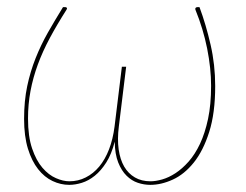

<svg xmlns="http://www.w3.org/2000/svg" viewBox="-20 -510 689 538"><path d="M174.5 -2Q199 -2 220.2 -12.8Q241.5 -23.5 258 -43.2Q274.5 -63 285.5 -91.5Q296.5 -120 301 -155.5L321.5 -323H333.5L313 -155.5Q308.5 -120 312.5 -91.5Q316.5 -63 328 -43.2Q339.5 -23.5 358 -12.8Q376.5 -2 401.5 -2Q416 -2 434.5 -7.2Q453 -12.5 471.8 -24.8Q490.5 -37 508.5 -57.2Q526.5 -77.5 540.5 -107.2Q554.5 -137 563 -177Q571.5 -217 571.5 -269.5Q571.5 -318.5 560.5 -373.8Q549.5 -429 527.5 -483Q526.5 -486 528.2 -488Q530 -490 533 -490H539Q557 -441.5 570 -385Q583 -328.5 583 -269Q583 -193 566.2 -140.2Q549.5 -87.5 523 -54.5Q496.5 -21.5 464.2 -6.8Q432 8 401 8Q383.5 8 366.2 2.2Q349 -3.5 334.8 -17.5Q320.5 -31.5 311.2 -54.8Q302 -78 301.5 -113Q292.5 -78 277.8 -54.8Q263 -31.5 245.5 -17.5Q228 -3.5 209.5 2.2Q191 8 174 8Q150 8 127.2 -2.8Q104.5 -13.5 86.8 -36Q69 -58.5 58.2 -93.5Q47.5 -128.5 47.5 -177Q47.5 -227 56.2 -268.5Q65 -310 79.8 -347Q94.5 -384 114.2 -418.8Q134 -453.5 156.5 -490H163Q166 -490 167.2 -488Q168.5 -486 166.5 -483Q140 -441.5 119.8 -403.8Q99.5 -366 86 -329.2Q72.5 -292.5 65.5 -255.2Q58.5 -218 58.5 -178Q58.5 -127.5 70 -93.8Q81.5 -60 99 -39.8Q116.5 -19.5 136.8 -10.8Q157 -2 174.5 -2Z"/></svg>

Font: Lato Hairline
Style: Italic
Weight: 100
Italic angle: -7°
Designer: Lukasz Dziedzic
Foundry: tyPoland Lukasz Dziedzic
Version: Version 2.007; 2014-02-27